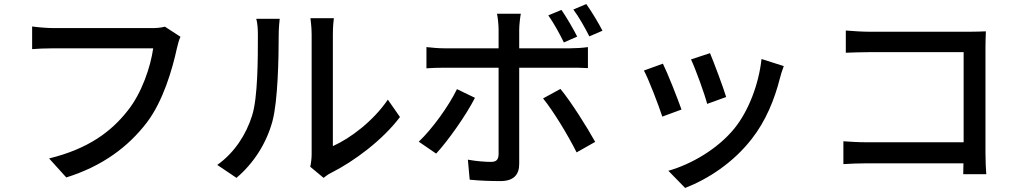

<svg xmlns="http://www.w3.org/2000/svg" viewBox="-20 -847 5040 950"><path d="M796 -715C774 -709 749 -708 732 -708H247C214 -708 167 -712 139 -716V-604C164 -606 204 -608 247 -608H738C725 -516 682 -388 613 -301C531 -196 418 -111 223 -63L308 31C490 -26 615 -122 706 -240C787 -346 833 -505 855 -607C860 -627 865 -649 873 -665Z M1150 33C1235 -39 1298 -137 1328 -247C1355 -347 1359 -560 1359 -674C1359 -709 1363 -746 1364 -754H1248C1254 -731 1256 -707 1256 -673C1256 -558 1256 -363 1227 -274C1198 -182 1141 -92 1055 -31ZM1581 33C1592 25 1602 16 1619 8C1734 -50 1874 -155 1959 -268L1899 -354C1827 -248 1714 -163 1627 -124V-677C1627 -718 1631 -751 1632 -757H1516C1516 -751 1522 -718 1522 -677V-85C1522 -62 1519 -39 1515 -22Z M2961 -695C2943 -731 2907 -790 2881 -827L2817 -800C2845 -762 2875 -709 2896 -667ZM2836 -666C2816 -705 2783 -762 2758 -798L2693 -771C2720 -733 2750 -678 2770 -637ZM2241 -406C2201 -323 2118 -208 2052 -146L2138 -87C2194 -147 2286 -276 2330 -363ZM2801 -512C2826 -512 2860 -512 2889 -510V-614C2863 -610 2826 -608 2800 -608H2549V-700C2549 -723 2554 -765 2557 -779H2439C2443 -763 2447 -724 2447 -701V-608H2179C2148 -608 2118 -611 2090 -614V-509C2117 -511 2149 -512 2180 -512H2447V-83C2446 -56 2435 -46 2409 -46C2383 -46 2338 -49 2295 -57L2304 42C2349 47 2408 49 2456 49C2521 49 2549 18 2549 -36V-512ZM2667 -360C2718 -298 2792 -175 2833 -93L2925 -145C2885 -217 2806 -343 2753 -407Z M3493 -584 3399 -553C3422 -505 3467 -380 3479 -333L3573 -367C3560 -411 3511 -542 3493 -584ZM3748 -555C3734 -429 3684 -299 3615 -213C3532 -110 3400 -34 3287 -2L3370 83C3483 39 3607 -41 3699 -159C3769 -248 3812 -354 3839 -460C3843 -477 3849 -495 3858 -520ZM3260 -532 3166 -498C3188 -459 3240 -323 3257 -270L3352 -305C3333 -359 3283 -486 3260 -532Z M4860 15C4858 -7 4856 -56 4856 -91V-608C4856 -634 4857 -670 4858 -692C4840 -691 4805 -690 4778 -690H4281C4248 -690 4200 -693 4165 -696V-586C4191 -587 4242 -589 4281 -589H4748V-143H4269C4226 -143 4182 -146 4153 -148V-35C4182 -37 4232 -39 4273 -39H4747C4747 -18 4746 1 4746 15Z"/></svg>

Font: Noto Sans CJK KR Medium
Style: Regular
Weight: 500
Designer: Ryoko NISHIZUKA (kana & ideographs); Paul D. Hunt (Latin, Greek & Cyrillic); Wenlong ZHANG (bopomofo); Sandoll Communica
Foundry: Adobe Systems Incorporated
Version: Version 1.004;PS 1.004;hotconv 1.0.82;makeotf.lib2.5.63406